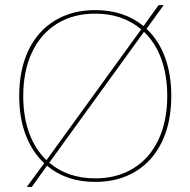

<svg xmlns="http://www.w3.org/2000/svg" viewBox="-20 -710 754 760"><path d="M658 -330Q658 -226 621.5 -149.5Q585 -73 517 -31.5Q449 10 357 10Q242 10 166 -54L106 30H86L155 -64Q107 -109 81.5 -176.5Q56 -244 56 -330Q56 -434 92.5 -510.5Q129 -587 197 -628.5Q265 -670 357 -670Q471 -670 548 -607L608 -690H628L560 -596Q608 -551 633 -483.5Q658 -416 658 -330ZM164 -76 539 -594Q465 -656 357 -656Q270 -656 205.5 -616Q141 -576 106.5 -502.5Q72 -429 72 -330Q72 -248 95.5 -183.5Q119 -119 164 -76ZM642 -330Q642 -412 618.5 -476.5Q595 -541 550 -584L175 -66Q248 -4 357 -4Q444 -4 508.5 -44Q573 -84 607.5 -157.5Q642 -231 642 -330Z"/></svg>

Font: Work Sans Hairline
Style: Regular
Weight: 400
Designer: Wei Huang
Foundry: Wei Huang
Version: Version 1.032